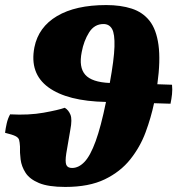

<svg xmlns="http://www.w3.org/2000/svg" viewBox="-48 -732 705 759"><path d="M210 7Q143 7 106 -8.5Q69 -24 53 -49Q37 -74 33.5 -101.5Q30 -129 31 -153Q30 -170 27.5 -179Q25 -188 13 -194Q1 -200 -28 -207Q-26 -224 -21.5 -244Q-17 -264 -8 -280Q66 -276 124.5 -286.5Q183 -297 208 -306Q223 -297 230.5 -278.5Q238 -260 230 -219Q219 -158 214 -125.5Q209 -93 214 -80.5Q219 -68 237 -68Q263 -68 286 -92Q309 -116 330 -173.5Q351 -231 371 -329Q218 -332 143 -387Q68 -442 88 -545Q104 -625 177.5 -668.5Q251 -712 372 -712Q429 -712 472.5 -698Q516 -684 543 -650Q570 -616 578.5 -554.5Q587 -493 574 -399L632 -397Q634 -378 632 -359.5Q630 -341 626 -322L561 -324Q549 -267 527.5 -209Q506 -151 467 -102Q428 -53 366 -23Q304 7 210 7ZM275 -526Q263 -466 289 -436.5Q315 -407 386 -404Q403 -497 404.5 -547.5Q406 -598 395 -617.5Q384 -637 361 -637Q325 -637 304 -603.5Q283 -570 275 -526Z"/></svg>

Font: Vollkorn Black
Style: Italic
Weight: 900
Italic angle: -11°
Designer: Friedrich Althausen
Foundry: Friedrich Althausen
Version: Version 5.000; ttfautohint (v1.8.3)